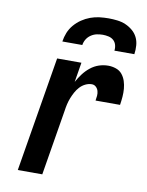

<svg xmlns="http://www.w3.org/2000/svg" viewBox="-84 -811 669 872"><g transform="rotate(10 250.0 -375.0)"><path d="M59 0 147 -530H259L244 -439Q255 -459 268.5 -477Q282 -495 300 -509.5Q318 -524 339 -531Q360 -538 382 -538Q400 -538 417.5 -532Q435 -526 446 -512.5Q457 -499 462.5 -482Q468 -465 469.5 -447Q471 -429 469.5 -410Q468 -391 465 -372H352Q354 -383 355 -394.5Q356 -406 353 -416.5Q350 -427 342 -434.5Q334 -442 323 -442Q308 -442 293.5 -435Q279 -428 268 -416Q257 -404 249.5 -390Q242 -376 236.5 -362Q231 -348 227.5 -333Q224 -318 222 -303L172 0ZM157 -610Q160 -631 168 -651Q176 -671 190.5 -688Q205 -705 223.5 -717.5Q242 -730 262.5 -737.5Q283 -745 304 -747.5Q325 -750 346 -750Q366 -750 386.5 -747.5Q407 -745 424.5 -737.5Q442 -730 457 -717.5Q472 -705 480.5 -688Q489 -671 490.5 -650.5Q492 -630 489 -610H397Q399 -623 395.5 -636Q392 -649 382.5 -657.5Q373 -666 359.5 -669Q346 -672 333 -672Q319 -672 305 -669Q291 -666 278.5 -657.5Q266 -649 258.5 -636.5Q251 -624 249 -610Z"/></g></svg>

Font: Iosevka Curly Oblique
Style: Bold
Weight: 700
Italic angle: -9°
Monospace: yes
Designer: Belleve Invis
Foundry: Belleve Invis
Version: Version 11.1.0; ttfautohint (v1.8.3)